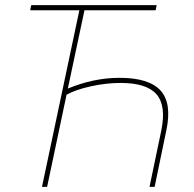

<svg xmlns="http://www.w3.org/2000/svg" viewBox="-20 -730 759 750"><path d="M447 -426Q562 -426 607 -376.5Q652 -327 630 -222L584 0H564L610 -220Q630 -317 591.5 -361.5Q553 -406 451 -406Q395 -406 335.5 -393Q276 -380 240 -360L164 0H144L290 -690H98L102 -710H592L588 -690H310L245 -384Q346 -426 447 -426Z"/></svg>

Font: Raleway-v4020 Thin
Style: Italic
Weight: 250
Italic angle: -12°
Designer: Matt McInerney, Pablo Impallari, Rodrigo Fuenzalida
Foundry: Matt McInerney, Pablo Impallari, Rodrigo Fuenzalida
Version: Version 4.020;PS 004.020;hotconv 1.0.88;makeotf.lib2.5.64775